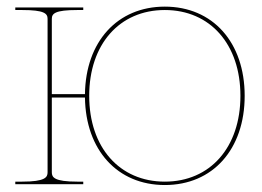

<svg xmlns="http://www.w3.org/2000/svg" viewBox="-20 -542 772 565"><path d="M465 -512.5C598.5 -512.5 687.5 -411.5 687.5 -260C687.5 -108.5 598.5 -7.5 465 -7.5C331.5 -7.5 242.5 -108.5 242.5 -260C242.5 -411.5 331.5 -512.5 465 -512.5ZM25 -520V-512.5H45C111 -512.5 120 -502 120 -486.5V-35C120 -20.5 113.5 -7.5 45 -7.5H25V0H225V-7.5H207.5C139 -7.5 132.5 -20.5 132.5 -35V-255H230C232 -100.5 325.5 2.5 465 2.5C606 2.5 700 -102.5 700 -260C700 -417.5 606 -522.5 465 -522.5C325.5 -522.5 232 -419.5 230 -265H132.5V-486.5C132.5 -502 141.5 -512.5 207.5 -512.5H225V-520Z"/></svg>

Font: ZnikomitSC
Style: Regular
Weight: 100
Designer: gluk
Foundry: gluk
Version: Version 0.55